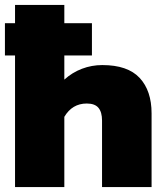

<svg xmlns="http://www.w3.org/2000/svg" viewBox="-20 -759 670 779"><path d="M41 -534H0V-665H41V-739H241V-665H353V-534H241V-436Q273 -465 312.5 -480Q352 -495 395 -495Q498 -495 546.5 -443Q595 -391 595 -299V0H394V-270Q394 -304 379.5 -321.5Q365 -339 332 -339Q273 -339 241 -285V0H41Z"/></svg>

Font: Prompt ExtraBold
Style: Regular
Weight: 800
Designer: Katatrad Team
Foundry: CadsonDemak
Version: Version 1.000